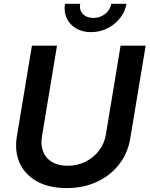

<svg xmlns="http://www.w3.org/2000/svg" viewBox="-20 -964 775 995"><path d="M325.2 10.7Q234.4 10.7 172.1 -23.7Q109.9 -58.1 82.3 -118.7Q54.7 -179.2 67.4 -256.8L145.5 -727.5H275.4L197.8 -258.8Q189.9 -212.4 203.6 -178Q217.3 -143.6 249.8 -124.3Q282.2 -105 330.1 -105Q381.8 -105 424.1 -126.5Q466.3 -147.9 493.9 -184.6Q521.5 -221.2 528.8 -267.6L605 -727.5H734.9L655.3 -248Q642.6 -170.4 597.2 -112.1Q551.8 -53.7 481.9 -21.5Q412.1 10.7 325.2 10.7ZM451.2 -797.4Q406.2 -797.4 373.5 -817.1Q340.8 -836.9 325.4 -870.1Q310.1 -903.3 316.9 -944.3H395.5Q390.1 -912.6 409.4 -891.8Q428.7 -871.1 463.9 -871.1Q486.8 -871.1 506.6 -880.6Q526.4 -890.1 539.8 -906.5Q553.2 -922.9 556.2 -944.3H635.3Q628.4 -903.3 601.8 -869.9Q575.2 -836.4 535.9 -816.9Q496.6 -797.4 451.2 -797.4Z"/></svg>

Font: Inter 18pt SemiBold
Style: Italic
Weight: 600
Italic angle: -9.3988°
Designer: Rasmus Andersson
Foundry: rsms
Version: Version 4.001;git-66647c0bb